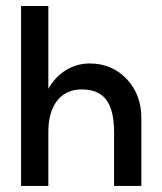

<svg xmlns="http://www.w3.org/2000/svg" viewBox="-20 -616 538 636"><path d="M276.9 -405.8Q351.1 -405.8 399.7 -354.2Q448.2 -302.7 448.2 -225.1V0H357.9V-178.2Q357.9 -251 332 -285.4Q306.2 -319.8 251 -319.8Q198.7 -319.8 169.4 -282.5Q140.1 -245.1 140.1 -178.2V0H49.8V-596.2H140.1V-321.8Q163.1 -362.3 199 -384Q234.9 -405.8 276.9 -405.8Z"/></svg>

Font: Neutral Grotesk
Style: Regular
Weight: 400
Designer: Nawras Khrais
Foundry: Nawras Khrais
Version: Version 1.000;PS 001.000;hotconv 1.0.88;makeotf.lib2.5.64775